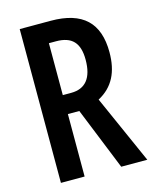

<svg xmlns="http://www.w3.org/2000/svg" viewBox="-109 -788 692 861"><g transform="rotate(-15 237.0 -357.0)"><path d="M210 -714H66V0H176V-290H229L346 0H467L326 -317C397 -355 428 -419 428 -510C428 -646 358 -714 210 -714ZM209 -619C282 -619 316 -584 316 -505C316 -420 281 -378 215 -378H176V-619Z"/></g></svg>

Font: Noto Sans Display Condensed Medium
Style: Regular
Weight: 500
Width: 3
Designer: Monotype Design Team
Foundry: Monotype Imaging Inc.
Version: Version 1.900